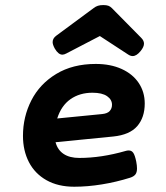

<svg xmlns="http://www.w3.org/2000/svg" viewBox="-20 -708 640 739"><path d="M220.2 -497.6Q204.6 -497.6 190.9 -521Q182.6 -536.1 182.6 -545.9Q182.6 -560.5 196.8 -570.8L340.8 -677.2Q348.6 -683.1 356.9 -685.8Q365.2 -688.5 377.4 -688.5Q390.1 -688.5 397.2 -685.8Q404.3 -683.1 410.2 -677.2L523.4 -562.5Q534.2 -551.8 534.2 -540Q534.2 -527.3 521 -511.2Q505.4 -492.2 490.7 -492.2Q481.9 -492.2 472.7 -498.5L364.3 -569.3L234.9 -502Q226.6 -497.6 220.2 -497.6ZM475.6 -128.9Q486.8 -128.9 493.2 -119.4Q499.5 -109.9 504.4 -85.9Q507.3 -70.8 507.3 -59.6Q507.3 -44.4 501 -36.4Q494.6 -28.3 480.5 -23.9Q427.7 -7.3 372.3 1.7Q316.9 10.7 265.6 10.7Q203.6 10.7 158.9 -14.4Q114.3 -39.6 91.3 -84Q68.4 -128.4 68.4 -185.1Q68.4 -258.3 100.6 -321.5Q132.8 -384.8 196.3 -423.3Q259.8 -461.9 348.6 -461.9Q405.3 -461.9 448 -442.6Q490.7 -423.3 513.9 -388.7Q537.1 -354 537.1 -309.6Q537.1 -255.9 508.1 -222.4Q479 -189 416 -182.6L193.8 -160.6Q201.7 -130.9 224.9 -115.5Q248 -100.1 285.2 -100.1Q370.1 -100.1 463.4 -127Q469.2 -128.9 475.6 -128.9ZM200.2 -252 373 -269Q393.6 -271 402.3 -280.8Q411.1 -290.5 411.1 -304.7Q411.1 -324.7 392.1 -337.9Q373 -351.1 335.9 -351.1Q286.6 -351.1 251.2 -326.2Q215.8 -301.3 200.2 -252Z"/></svg>

Font: Courier Prime Sans
Style: Bold Italic
Weight: 700
Italic angle: -10°
Designer: Alan Dague-Greene
Foundry: Quote-Unquote Apps
Version: Version 3.020